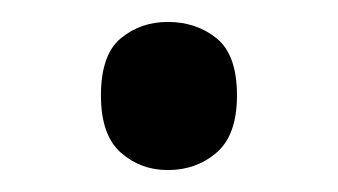

<svg xmlns="http://www.w3.org/2000/svg" viewBox="-20 -141 308 175"><path d="M72 -54Q72 -91 90 -106Q108 -121 133 -121Q159 -121 177.5 -106Q196 -91 196 -54Q196 -18 177.5 -2Q159 14 133 14Q108 14 90 -2Q72 -18 72 -54Z"/></svg>

Font: Noto Sans Kharoshthi
Style: Regular
Weight: 400
Designer: Monotype Design Team
Foundry: Monotype Imaging Inc.
Version: Version 2.004; ttfautohint (v1.8.4.7-5d5b)